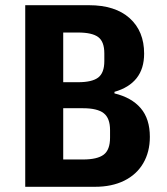

<svg xmlns="http://www.w3.org/2000/svg" viewBox="-20 -718 640 738"><path d="M77 -698H322Q423 -698 478.5 -648Q534 -598 534 -512Q534 -454 505 -417.5Q476 -381 420 -365V-359Q486 -343 521 -302Q556 -261 556 -192Q556 -134 530.5 -90.5Q505 -47 457.5 -23.5Q410 0 345 0H77ZM299 -105Q354 -105 378.5 -123.5Q403 -142 403 -189V-218Q403 -264 378.5 -283Q354 -302 299 -302H223V-105ZM280 -402Q334 -402 357.5 -420Q381 -438 381 -483V-513Q381 -558 357.5 -575.5Q334 -593 280 -593H223V-402Z"/></svg>

Font: iA Writer Mono V
Style: Regular
Weight: 400
Designer: Mike Abbink, Paul van der Laan, Pieter van Rosmalen
Foundry: Bold Monday
Version: Version 2.000